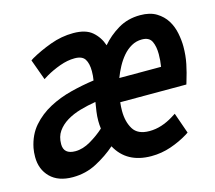

<svg xmlns="http://www.w3.org/2000/svg" viewBox="-90 -604 801 715"><g transform="rotate(-15 311.0 -247.0)"><path d="M370 -300H531Q533 -312 534 -324Q535 -336 535 -348Q535 -378 525.5 -397.5Q516 -417 488 -417Q466 -417 447.5 -406.5Q429 -396 414.5 -379Q400 -362 389 -341.5Q378 -321 370 -300ZM255 -136Q254 -144 253.5 -151Q253 -158 253 -166Q253 -184 255.5 -201.5Q258 -219 261 -237Q230 -232 200.5 -223.5Q171 -215 148 -201Q125 -187 111 -167Q97 -147 97 -118Q97 -79 142 -79Q171 -79 201.5 -97Q232 -115 255 -136ZM563 -38 554 -32Q523 -13 486.5 -0.5Q450 12 411 12Q316 12 276 -62Q243 -33 200.5 -10.5Q158 12 108 12Q52 12 21.5 -18.5Q-9 -49 -9 -97Q-9 -115 -6 -131Q4 -180 32.5 -212.5Q61 -245 100.5 -266Q140 -287 185.5 -298.5Q231 -310 275 -316Q278 -333 278 -351Q278 -381 267.5 -397.5Q257 -414 228 -414Q200 -414 170 -403Q140 -392 116 -378L100 -368L71 -448L80 -454Q115 -474 158.5 -490Q202 -506 247 -506Q295 -506 320 -484.5Q345 -463 356 -430Q382 -461 419.5 -483.5Q457 -506 505 -506Q543 -506 567.5 -491Q592 -476 606 -453.5Q620 -431 625.5 -403.5Q631 -376 631 -352Q631 -317 624.5 -285.5Q618 -254 608 -222L605 -212H350Q349 -204 348.5 -195.5Q348 -187 348 -179Q348 -137 365.5 -108.5Q383 -80 428 -80Q452 -80 475 -87.5Q498 -95 519 -108L535 -118Z"/></g></svg>

Font: Codetta
Style: Bold Italic
Weight: 700
Italic angle: -11°
Designer: Ulrich Proeller
Foundry: PROSA GmbH
Version: Version 2.00;September 29, 2018;FontCreator 11.5.0.2427 64-b